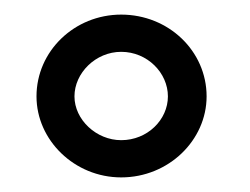

<svg xmlns="http://www.w3.org/2000/svg" viewBox="-20 -810 342 263"><path d="M30 -678C30 -618 82 -567 146 -567C211 -567 263 -618 263 -678C263 -740 211 -790 146 -790C82 -790 30 -740 30 -678ZM82 -678C82 -710 111 -739 146 -739C182 -739 210 -710 210 -678C210 -646 182 -618 146 -618C112 -618 82 -646 82 -678Z"/></svg>

Font: Ampere
Style: SCCnd
Weight: 400
Version: Version 1